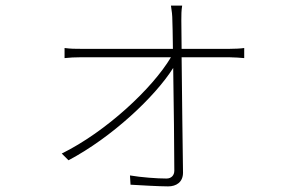

<svg xmlns="http://www.w3.org/2000/svg" viewBox="-20 -621 1040 684"><path d="M627 -447 626 -549C626 -568 626 -583 629 -601H589C592 -584 594 -564 594 -549C595 -536 595 -498 596 -447H268C247 -447 233 -447 210 -450V-414C230 -416 244 -417 268 -417H589C523 -306 358 -152 200 -74L224 -50C379 -132 533 -277 597 -379C599 -251 601 -88 601 -13C601 3 591 15 573 15C540 15 484 11 443 4L445 37C479 39 548 43 579 43C608 43 632 28 632 -6C631 -93 628 -285 627 -417H797C814 -417 839 -415 850 -414V-450C839 -448 813 -447 798 -447Z"/></svg>

Font: Noto Sans Japanese Thin
Style: Regular
Weight: 100
Designer: Ryoko NISHIZUKA (kana & ideographs); Paul D. Hunt (Latin, Greek & Cyrillic); Wenlong ZHANG (bopomofo); Sandoll Communica
Foundry: Adobe Systems Incorporated
Version: Version 1.000;PS 1;hotconv 1.0.78;makeotf.lib2.5.61930